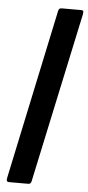

<svg xmlns="http://www.w3.org/2000/svg" viewBox="-57 -740 406 885"><g transform="rotate(5 146.0 -297.5)"><path d="M282 -707Q291 -707 292 -703Q293 -699 292 -690L123 100Q122 104 119 108Q116 112 108 112H20Q13 112 10 108Q7 104 10 91L176 -692Q178 -701 181.5 -704Q185 -707 193 -707Z"/></g></svg>

Font: Glory SemiBold
Style: Italic
Weight: 600
Italic angle: -12°
Designer: Robert Leuschke
Foundry: Robert Leuschke
Version: Version 1.011